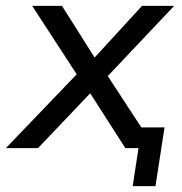

<svg xmlns="http://www.w3.org/2000/svg" viewBox="-43 -507 623 657"><path d="M411 130 431 0H390L401 -71H520L489 130ZM-23 0 236 -270 235 -229 67 -487H169L291 -294H266L443 -487H553L311 -231L310 -271L487 0H386L254 -206L282 -205L87 0Z"/></svg>

Font: Nunito Sans 12pt Medium
Style: Italic
Weight: 500
Italic angle: -9°
Designer: Vernon Adams
Foundry: Vernon Adams
Version: Version 3.101;gftools[0.9.27]